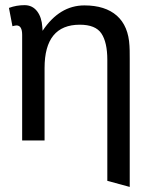

<svg xmlns="http://www.w3.org/2000/svg" viewBox="-20 -551 589 753"><path d="M400.9 -315.9Q400.9 -384.8 377.9 -419.4Q355 -454.1 293 -454.1Q154.8 -454.1 154.8 -284.2V0H66.9V-414.1Q66.9 -451.2 44.9 -451.2Q40 -451.2 28.8 -448.2L15.1 -520Q44.4 -530.8 76.2 -530.8Q107.4 -530.8 126 -506.3Q143.6 -482.9 146 -444.8L147 -430.2Q213.4 -529.8 311 -529.8Q392.6 -529.8 438.5 -489.3Q483.9 -448.7 487.8 -371.1Q488.8 -361.3 488.8 -319.8V182.1L400.9 158.2Z"/></svg>

Font: Miedinger*
Style: Book
Weight: 400
Version: Version 001.000